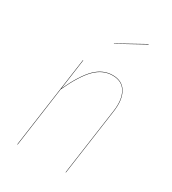

<svg xmlns="http://www.w3.org/2000/svg" viewBox="-182 -842 840 939"><g transform="rotate(30 238.0 -373.0)"><path d="M377 -746.1 377.9 -744.1 229 -662.1V-664.1ZM394 -377.9 340.8 0H338.9L392.1 -377.9Q401.4 -444.8 378.4 -484.9Q355.5 -524.9 301.8 -524.9Q248 -524.9 204.8 -481.7Q161.6 -438.5 115.2 -338.9L67.9 0H65.9L138.2 -517.1H140.1L116.2 -345.2Q161.6 -441.9 204.6 -484.4Q247.6 -526.9 301.8 -526.9Q356 -526.9 379.6 -486.3Q403.3 -445.8 394 -377.9Z"/></g></svg>

Font: Fira Sans Compressed Two
Style: Italic
Weight: 100
Width: 3
Italic angle: -8°
Designer: Carrois Corporate & Edenspiekermann AG
Foundry: Carrois Corporate GbR & Edenspiekermann AG
Version: Version 4.203;PS 004.203;hotconv 1.0.88;makeotf.lib2.5.64775